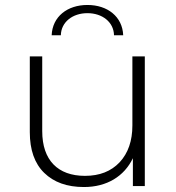

<svg xmlns="http://www.w3.org/2000/svg" viewBox="-20 -749 709 773"><path d="M158 -53C197 -15 250 4 318 4C410 4 480 -39 515 -112V0H563V-522H513V-244C513 -182 496 -133 462 -96C427 -59 381 -41 322 -41C213 -41 150 -104 150 -221V-522H100V-217C100 -146 119 -91 158 -53ZM225 -607C226 -660 272 -696 332 -696C392 -696 438 -660 439 -607H476C473 -682 413 -729 332 -729C251 -729 191 -682 188 -607Z"/></svg>

Font: Montserrat Light
Style: Regular
Weight: 300
Designer: Julieta Ulanovsky
Foundry: Julieta Ulanovsky
Version: Version 7.200